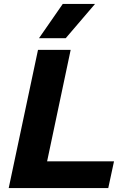

<svg xmlns="http://www.w3.org/2000/svg" viewBox="-20 -950 690 970"><path d="M24 0 172 -698H337L218 -135H556L527 0ZM177 -757 297 -930H460L312 -757Z"/></svg>

Font: Azeret Mono Thin
Style: Bold Italic
Weight: 700
Italic angle: -12°
Version: Version 1.002